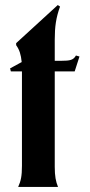

<svg xmlns="http://www.w3.org/2000/svg" viewBox="-20 -741 355 761"><path d="M52 0H210C201 -22 197 -43 197 -80V-458H276L295 -517L281 -521C271 -503 258 -500 222 -500H197V-584C197 -635 202 -671 218 -715L209 -721L44 -570V-562C57 -544 63 -525 66 -495L20 -470L23 -458H67V-84C67 -44 63 -24 52 0Z"/></svg>

Font: Sinistre
Style: Bold
Weight: 700
Designer: Jules Durand
Foundry: Collletttivo
Version: Version 69.420;Glyphs 3.2 (3217)